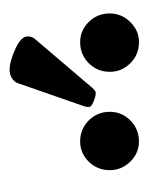

<svg xmlns="http://www.w3.org/2000/svg" viewBox="26 -852 315 408"><g transform="rotate(-90 184.0 -648.5)"><path d="M238.8 -786.1C232.9 -786.1 227.3 -784.6 221.9 -781.5C216.6 -778.4 212.9 -774.3 210.9 -769L161.1 -626C160.5 -624 160.2 -621.1 160.2 -617.2C160.2 -613.9 164 -610.8 171.6 -607.7C179.3 -604.6 185.4 -603 189.9 -603C192.9 -603 196.6 -605.6 201.2 -610.8L305.2 -732.9C308.4 -736.5 310.1 -741.5 310.1 -748C310.1 -757.2 301.2 -765.8 283.4 -773.9C265.7 -782.1 250.8 -786.1 238.8 -786.1ZM234.9 -573.2C234.9 -556.3 241 -541.7 253.2 -529.5C265.4 -517.3 280.3 -511.2 297.9 -511.2C314.5 -511.2 328.8 -517.4 340.8 -529.8C352.9 -542.2 358.9 -556.6 358.9 -573.2C358.9 -590.8 352.9 -605.7 340.8 -617.9C328.8 -630.1 314.5 -636.2 297.9 -636.2C280.3 -636.2 265.4 -630.1 253.2 -617.9C241 -605.7 234.9 -590.8 234.9 -573.2ZM25.9 -573.2C25.9 -556.6 31.9 -542.2 43.9 -529.8C56 -517.4 70.3 -511.2 86.9 -511.2C104.5 -511.2 119.4 -517.3 131.6 -529.5C143.8 -541.7 149.9 -556.3 149.9 -573.2C149.9 -590.8 143.8 -605.7 131.6 -617.9C119.4 -630.1 104.5 -636.2 86.9 -636.2C70.3 -636.2 56 -630.1 43.9 -617.9C31.9 -605.7 25.9 -590.8 25.9 -573.2Z"/></g></svg>

Font: Linux Biolinum G
Style: Bold
Weight: 700
Designer: Philipp H. Poll
Foundry: Philipp H. Poll
Version: Version 1.1.0